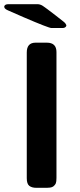

<svg xmlns="http://www.w3.org/2000/svg" viewBox="-37 -898 382 918"><path d="M-17 -866Q-15 -878 3 -878H142Q155 -878 167.5 -870Q180 -862 228 -825Q253 -805 270 -792Q277 -786 280 -778V-774Q276 -764 261 -764H209Q196 -764 75 -816Q30 -836 2 -848Q-7 -852 -10.5 -855Q-14 -858 -15 -859.5Q-16 -861 -17 -866ZM91 -46V-647Q91 -694 133 -694Q133 -694 187 -694Q233 -694 233 -649V-48Q233 -29 230 -22Q228 -17 224 -12.5Q220 -8 217 -6Q214 -4 209 -2.5Q204 -1 201.5 -1Q199 -1 194 -0.5Q189 0 188 0H137Q115 0 103 -9.5Q91 -19 91 -46Z"/></svg>

Font: CMU Sans Serif
Style: Bold
Weight: 700
Version: Version 0.7.0